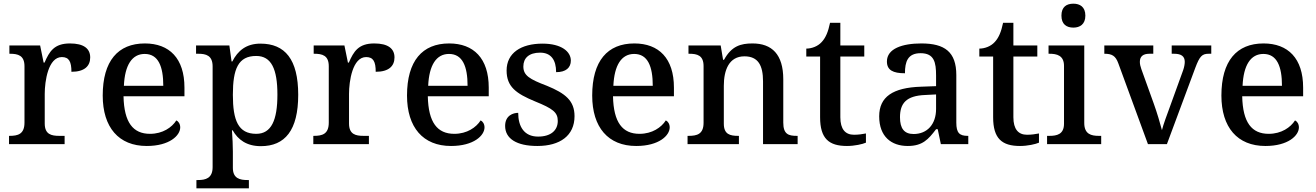

<svg xmlns="http://www.w3.org/2000/svg" viewBox="-20 -783 7147 1043"><path d="M29 0H331V-45H302C259 -45 223 -53 223 -112V-273C223 -342 242 -473 316 -473C355 -473 368 -448 368 -393C439 -393 470 -424 470 -471C470 -519 435 -547 360 -547C274 -547 248 -503 222 -443H217L198 -536H31V-491H34C78 -491 113 -482 113 -423V-117C113 -54 77 -45 32 -45H29Z M777 10C901 10 959 -47 959 -91C959 -110 949 -124 938 -129C914 -91 864 -56 795 -56C703 -56 654 -117 651 -260H982V-307C982 -466 900 -547 767 -547C621 -547 538 -452 538 -264C538 -91 625 10 777 10ZM867 -317H653C658 -429 697 -490 766 -490C840 -490 867 -422 867 -317Z M1047 240H1332V195H1324C1284 195 1245 187 1245 129V40C1245 14 1243 -39 1240 -75H1244C1273 -24 1320 11 1397 11C1528 11 1600 -75 1600 -268C1600 -461 1528 -546 1395 -546C1318 -546 1272 -508 1242 -449H1238L1226 -536H1045V-491H1057C1099 -491 1135 -482 1135 -422V125C1135 186 1096 195 1056 195H1047ZM1372 -56C1274 -56 1245 -129 1245 -268C1245 -409 1274 -479 1372 -479C1454 -479 1487 -408 1487 -269C1487 -130 1454 -56 1372 -56Z M1682 0H1984V-45H1955C1912 -45 1876 -53 1876 -112V-273C1876 -342 1895 -473 1969 -473C2008 -473 2021 -448 2021 -393C2092 -393 2123 -424 2123 -471C2123 -519 2088 -547 2013 -547C1927 -547 1901 -503 1875 -443H1870L1851 -536H1684V-491H1687C1731 -491 1766 -482 1766 -423V-117C1766 -54 1730 -45 1685 -45H1682Z M2430 10C2554 10 2612 -47 2612 -91C2612 -110 2602 -124 2591 -129C2567 -91 2517 -56 2448 -56C2356 -56 2307 -117 2304 -260H2635V-307C2635 -466 2553 -547 2420 -547C2274 -547 2191 -452 2191 -264C2191 -91 2278 10 2430 10ZM2520 -317H2306C2311 -429 2350 -490 2419 -490C2493 -490 2520 -422 2520 -317Z M2899 10C3022 10 3101 -46 3101 -152C3101 -236 3051 -276 2951 -317C2856 -353 2823 -373 2823 -422C2823 -467 2853 -497 2914 -497C2973 -497 3001 -458 3001 -391C3054 -391 3081 -415 3081 -454C3081 -502 3031 -546 2927 -546C2810 -546 2732 -495 2732 -400C2732 -312 2783 -275 2887 -232C2983 -193 3010 -173 3010 -126C3010 -76 2974 -41 2903 -41C2827 -41 2795 -96 2795 -170C2768 -170 2724 -156 2724 -99C2724 -30 2786 10 2899 10Z M3436 10C3560 10 3618 -47 3618 -91C3618 -110 3608 -124 3597 -129C3573 -91 3523 -56 3454 -56C3362 -56 3313 -117 3310 -260H3641V-307C3641 -466 3559 -547 3426 -547C3280 -547 3197 -452 3197 -264C3197 -91 3284 10 3436 10ZM3526 -317H3312C3317 -429 3356 -490 3425 -490C3499 -490 3526 -422 3526 -317Z M3715 0H3994V-45H3990C3946 -45 3912 -53 3912 -111V-317C3912 -402 3940 -477 4024 -477C4099 -477 4125 -427 4125 -341V0H4313V-45H4308C4263 -45 4235 -54 4235 -117V-352C4235 -488 4173 -547 4068 -547C4004 -547 3954 -533 3913 -458H3908L3895 -536H3720V-491H3724C3768 -491 3802 -482 3802 -424V-116C3802 -54 3766 -45 3721 -45H3715Z M4581 10C4623 10 4666 0 4684 -8V-58C4663 -54 4643 -51 4619 -51C4572 -51 4545 -81 4545 -146V-476H4675V-536H4545V-659H4489C4479 -610 4465 -577 4443 -554C4422 -531 4389 -519 4360 -519V-476H4435V-146C4435 -30 4483 10 4581 10Z M4911 10C4992 10 5023 -26 5065 -81H5074L5091 0H5240V-45H5237C5192 -45 5175 -61 5175 -117V-375C5175 -501 5112 -547 4985 -547C4882 -547 4798 -519 4798 -449C4798 -402 4831 -385 4896 -385C4896 -448 4911 -494 4981 -494C5055 -494 5065 -444 5065 -373V-315L4983 -312C4830 -307 4756 -257 4756 -151C4756 -41 4822 10 4911 10ZM4943 -55C4892 -55 4869 -85 4869 -146C4869 -222 4903 -263 5006 -267L5065 -270V-191C5065 -108 5017 -55 4943 -55Z M5521 10C5563 10 5606 0 5624 -8V-58C5603 -54 5583 -51 5559 -51C5512 -51 5485 -81 5485 -146V-476H5615V-536H5485V-659H5429C5419 -610 5405 -577 5383 -554C5362 -531 5329 -519 5300 -519V-476H5375V-146C5375 -30 5423 10 5521 10Z M5811 -633C5846 -633 5876 -651 5876 -698C5876 -746 5846 -763 5811 -763C5774 -763 5746 -746 5746 -698C5746 -651 5774 -633 5811 -633ZM5668 0H5962V-45H5949C5908 -45 5870 -54 5870 -115V-536H5676V-491H5681C5721 -491 5760 -482 5760 -425V-111C5760 -53 5721 -45 5681 -45H5668Z M6055 -439 6216 0H6319L6473 -414C6497 -478 6510 -491 6546 -491H6560V-536H6345V-491H6358C6396 -491 6416 -478 6416 -447C6416 -435 6413 -418 6407 -401L6336 -205C6320 -162 6299 -105 6292 -76C6283 -111 6265 -172 6248 -219L6180 -408C6175 -422 6172 -435 6172 -447C6172 -477 6190 -491 6224 -491H6245V-536H5979V-491C6021 -491 6040 -480 6055 -439Z M6854 10C6978 10 7036 -47 7036 -91C7036 -110 7026 -124 7015 -129C6991 -91 6941 -56 6872 -56C6780 -56 6731 -117 6728 -260H7059V-307C7059 -466 6977 -547 6844 -547C6698 -547 6615 -452 6615 -264C6615 -91 6702 10 6854 10ZM6944 -317H6730C6735 -429 6774 -490 6843 -490C6917 -490 6944 -422 6944 -317Z"/></svg>

Font: Noto Serif Vithkuqi Medium
Style: Regular
Weight: 500
Version: Version 1.005